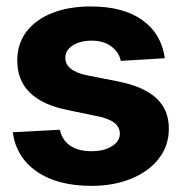

<svg xmlns="http://www.w3.org/2000/svg" viewBox="-20 -573 569 603"><path d="M497.6 -390.1 359.4 -381.8Q353.5 -409.2 329.6 -427.2Q305.7 -445.3 267.6 -445.3Q231.9 -445.3 208.5 -430.4Q185.1 -415.5 185.1 -391.6Q185.1 -350.6 253.4 -336.4L352.5 -316.9Q432.1 -300.8 471.2 -264.4Q510.3 -228 510.3 -169.4Q510.3 -115.2 479 -75.2Q447.8 -34.7 392.6 -12Q337.4 10.7 267.6 10.7Q160.2 10.7 95.5 -34.2Q30.8 -79.1 20 -157.7L168 -165.5Q175.3 -132.3 200.9 -115.2Q226.6 -98.1 267.6 -98.1Q306.6 -98.1 331.5 -113.8Q356.4 -129.4 356.4 -153.3Q356.4 -194.3 286.1 -208L191.9 -227.5Q34.2 -259.3 34.2 -382.8Q34.2 -435.1 63 -473.6Q92.3 -511.7 144 -532.2Q195.8 -552.7 265.6 -552.7Q367.7 -552.7 427.5 -509.5Q487.3 -466.3 497.6 -390.1Z"/></svg>

Font: Inter Tight Stencil
Style: Bold
Weight: 700
Designer: Rasmus Andersson
Foundry: rsms
Version: Version 3.004;Glyphs 3.1.2 (3151)